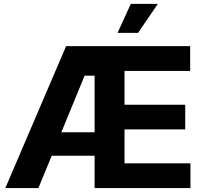

<svg xmlns="http://www.w3.org/2000/svg" viewBox="-20 -964 1037 984"><path d="M7.3 0 318.8 -727.5H954.6V-600.6H618.2V-427.2H929.2V-300.8H618.2V-127H956.1V0H464.8V-166H245.1L176.8 0ZM413.6 -576.2 294.4 -286.1H464.8V-576.2ZM582.5 -795.4 650.4 -944.3H789.1L687.5 -795.4Z"/></svg>

Font: Inter Tight
Style: Bold
Weight: 700
Designer: Rasmus Andersson
Foundry: rsms
Version: Version 3.004; ttfautohint (v1.8.4.7-5d5b)